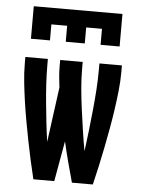

<svg xmlns="http://www.w3.org/2000/svg" viewBox="-53 -782 606 824"><g transform="rotate(5 250.0 -370.0)"><path d="M122 0Q112 -41 103 -81.5Q94 -122 86 -163Q78 -204 70.5 -245Q63 -286 57 -327.5Q51 -369 46.5 -410.5Q42 -452 42 -494V-520H139V-494Q139 -453 141.5 -411.5Q144 -370 148 -329Q152 -288 156.5 -247Q161 -206 167 -165L199 -402Q196 -425 194 -448Q192 -471 192 -494V-520H289V-494Q289 -449 293 -404.5Q297 -360 303 -316Q309 -272 315.5 -227.5Q322 -183 330 -139Q336 -183 341 -227.5Q346 -272 350.5 -316.5Q355 -361 358 -405Q361 -449 361 -494V-520H458V-494Q458 -452 453.5 -410.5Q449 -369 443 -327.5Q437 -286 429.5 -245Q422 -204 414 -163Q406 -122 397 -81.5Q388 -41 378 0H288Q276 -43 264.5 -86.5Q253 -130 243 -174L212 0ZM59 -600V-740H441V-600H359V-669H291V-600H209V-669H141V-600Z"/></g></svg>

Font: Moesevka
Style: Bold
Weight: 700
Monospace: yes
Designer: Belleve Invis
Foundry: Belleve Invis
Version: Version 32.5.0; ttfautohint (v1.8.4)